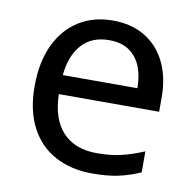

<svg xmlns="http://www.w3.org/2000/svg" viewBox="-67 -614 698 692"><g transform="rotate(10 282.0 -268.0)"><path d="M292 -546Q361 -546 410.5 -516Q460 -486 486.5 -431.5Q513 -377 513 -304V-251H146Q148 -160 192.5 -112.5Q237 -65 317 -65Q368 -65 407.5 -74.5Q447 -84 489 -102V-25Q448 -7 408 1.5Q368 10 313 10Q237 10 178.5 -21Q120 -52 87.5 -113.5Q55 -175 55 -264Q55 -352 84.5 -415Q114 -478 167.5 -512Q221 -546 292 -546ZM291 -474Q228 -474 191.5 -433.5Q155 -393 148 -321H421Q421 -367 407 -401Q393 -435 364.5 -454.5Q336 -474 291 -474Z"/></g></svg>

Font: guzrati15
Style: Regular
Weight: 400
Designer: Jelle Bosma - Monotype Design Team
Foundry: Monotype Imaging Inc.
Version: Version 2.006